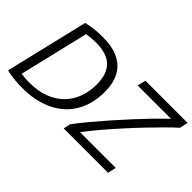

<svg xmlns="http://www.w3.org/2000/svg" viewBox="-91 -1073 1454 1454"><g transform="rotate(45 635.5 -346.5)"><path d="M196 6Q156 6 108 1Q60 -4 28 -13L187 -680Q237 -691 278.5 -695Q320 -699 359 -699Q461 -699 528.5 -665.5Q596 -632 629 -569Q662 -506 662 -416Q662 -341 643 -276.5Q624 -212 586 -160Q548 -108 491.5 -71Q435 -34 361 -14Q287 6 196 6ZM208 -61Q299 -61 368 -87Q437 -113 484 -160.5Q531 -208 555 -272Q579 -336 579 -412Q579 -522 523.5 -577.5Q468 -633 350 -633Q326 -633 301.5 -631Q277 -629 252 -625L119 -67Q142 -64 164 -62.5Q186 -61 208 -61ZM637 0 649 -56Q684 -104 733.5 -163.5Q783 -223 839.5 -287.5Q896 -352 954 -415Q1012 -478 1065 -532.5Q1118 -587 1160 -626H803L819 -693H1271L1256 -626Q1221 -595 1172 -546Q1123 -497 1066 -437.5Q1009 -378 951 -313.5Q893 -249 839.5 -186Q786 -123 744 -67H1127L1112 0Z"/></g></svg>

Font: Ubuntu Sans
Style: Italic
Weight: 400
Italic angle: -13.5°
Designer: Dalton Maag Ltd
Foundry: Dalton Maag Ltd
Version: Version 1.006